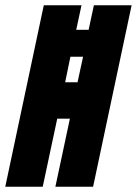

<svg xmlns="http://www.w3.org/2000/svg" viewBox="-37 -708 519 728"><path d="M-17 0 129 -688H272L252 -595H299L319 -688H462L316 0H173L228 -258H180L125 0ZM210 -396H257L278 -493H230Z"/></svg>

Font: Saira ExtraCondensed Black
Style: Italic
Weight: 900
Width: 2
Italic angle: -12°
Designer: Hector Gatti with collaboration of the Omnibus-Type team
Foundry: Omnibus-Type
Version: Version 1.101